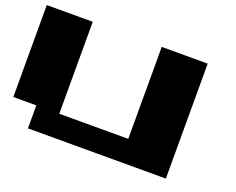

<svg xmlns="http://www.w3.org/2000/svg" viewBox="-102 -928 1205 981"><g transform="rotate(20 500.0 -437.5)"><path d="M125 -125V-250H0V-750H250V-250H625V-750H875V-125Z"/></g></svg>

Font: Press Start 2P
Style: Regular
Weight: 400
Designer: CodeMan38
Foundry: CodeMan38
Version: Version 3.000